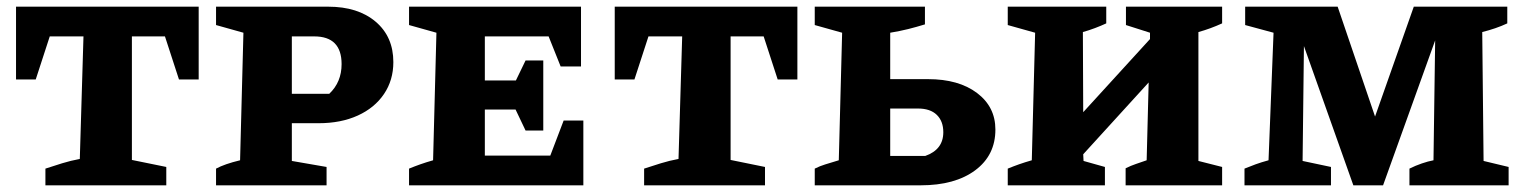

<svg xmlns="http://www.w3.org/2000/svg" viewBox="-20 -555 4569 575"><path d="M575 -535V-317H516L474 -446H375V-76L478 -55V0H116V-50Q140 -58 166 -66Q192 -74 219 -79L230 -446H129L87 -317H28V-535Z M963 -535Q1052 -535 1105 -490Q1158 -445 1158 -369Q1158 -315 1130 -273.5Q1102 -232 1051.5 -209Q1001 -186 934 -186H854V-73L958 -55V0H627V-50Q653 -64 699 -75L709 -457L627 -480V-535ZM921 -446H854V-274H966Q1003 -309 1003 -363Q1003 -446 921 -446Z M1668 -194H1727V0H1205V-50Q1222 -57 1239 -63Q1256 -69 1277 -75L1287 -457L1205 -480V-535H1720V-356H1659L1623 -446H1432V-314H1525L1554 -374H1607V-164H1554L1524 -227H1432V-89H1628Z M2368 -535V-317H2309L2267 -446H2168V-76L2271 -55V0H1909V-50Q1933 -58 1959 -66Q1985 -74 2012 -79L2023 -446H1922L1880 -317H1821V-535Z M2420 0V-50Q2436 -58 2451 -62.5Q2466 -67 2492 -75L2502 -457L2420 -480V-535H2750V-482Q2724 -474 2700 -468Q2676 -462 2646 -457V-318H2759Q2851 -318 2906 -276.5Q2961 -235 2961 -167Q2961 -90 2900.5 -45Q2840 0 2737 0ZM2646 -88H2751Q2805 -107 2805 -159Q2805 -192 2785.5 -211Q2766 -230 2729 -230H2646Z M2998 0V-50Q3015 -57 3032 -63Q3049 -69 3070 -75L3080 -457L2998 -480V-535H3293V-485Q3278 -478 3259.5 -471Q3241 -464 3223 -459L3224 -219L3424 -438V-457L3352 -480V-535H3640V-485Q3605 -469 3569 -459V-73L3640 -55V0H3351V-51Q3367 -59 3382 -64Q3397 -69 3414 -75L3420 -308L3224 -93L3225 -73L3289 -55V0Z M4423 -73 4498 -55V0H4201V-50Q4219 -59 4238 -65.5Q4257 -72 4273 -75L4278 -434L4122 0H4033L3885 -417L3881 -73L3966 -55V0H3707V-50Q3724 -57 3740.5 -63Q3757 -69 3779 -75L3794 -457L3709 -480V-535H3986L4098 -206L4214 -535H4494V-485Q4477 -477 4458 -470.5Q4439 -464 4419 -459Z"/></svg>

Font: Piazzolla SC
Style: Bold
Weight: 700
Designer: Juan Pablo del Peral
Foundry: Huerta Tipografica
Version: Version 1.330